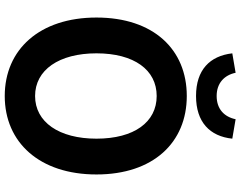

<svg xmlns="http://www.w3.org/2000/svg" viewBox="-122 -878 1014 810"><g transform="rotate(90 385.0 -473.0)"><path d="M385 14C581 14 716 -133 716 -373C716 -613 581 -754 385 -754C189 -754 54 -614 54 -373C54 -133 189 14 385 14ZM385 -114C275 -114 205 -215 205 -373C205 -532 275 -627 385 -627C495 -627 565 -532 565 -373C565 -215 495 -114 385 -114ZM385 -793C495 -793 555 -851 565 -946L483 -960C473 -912 440 -880 385 -880C331 -880 297 -912 287 -960L205 -946C216 -851 275 -793 385 -793Z"/></g></svg>

Font: Noto Sans Japanese Bold
Style: Bold
Weight: 700
Designer: Ryoko NISHIZUKA (kana & ideographs); Paul D. Hunt (Latin, Greek & Cyrillic); Wenlong ZHANG (bopomofo); Sandoll Communica
Foundry: Adobe Systems Incorporated
Version: Version 1.000;PS 1;hotconv 1.0.78;makeotf.lib2.5.61930